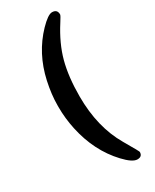

<svg xmlns="http://www.w3.org/2000/svg" viewBox="-227 -800 814 1010"><g transform="rotate(-30 179.5 -295.0)"><path d="M284.2 -743.2Q315.9 -743.2 315.9 -711.9Q315.9 -705.6 294.9 -673.3Q236.3 -582 212.6 -493.7Q189 -405.3 189 -286.1Q189 -100.1 267.1 33.7Q317.4 120.1 317.4 124Q317.4 152.3 287.6 152.3Q257.8 152.3 210 101.1Q112.8 -2.4 79.6 -156.7Q64.9 -225.1 64.9 -293V-303.2Q64.9 -369.1 81.5 -445.3Q113.8 -592.3 211.4 -693.4Q259.8 -743.2 284.2 -743.2Z"/></g></svg>

Font: Averia Serif Libre
Style: Bold
Weight: 700
Version: Version 1.002